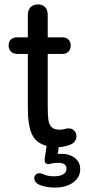

<svg xmlns="http://www.w3.org/2000/svg" viewBox="-20 -656 383 869"><path d="M157 180Q146 175 140.5 167Q135 159 135 151Q135 141 141.5 134.5Q148 128 158 128Q166 128 173 131Q194 142 224 142Q251 142 266 133Q281 124 281 107Q281 81 243 81Q223 81 211 85L199 87Q192 87 187 83Q180 76 183 58L191 4Q143 -8 124.5 -48.5Q106 -89 106 -167V-412H58Q40 -412 29.5 -422.5Q19 -433 19 -450Q19 -467 29 -477Q39 -487 58 -487H106V-588Q106 -611 118.5 -623.5Q131 -636 152 -636Q173 -636 184.5 -623.5Q196 -611 196 -588V-487H261Q280 -487 290 -477Q300 -467 300 -450Q300 -433 290 -422.5Q280 -412 261 -412H196V-175Q196 -135 199 -113.5Q202 -92 213.5 -80.5Q225 -69 250 -69Q261 -69 272 -72Q283 -75 291 -75Q305 -75 315.5 -65Q326 -55 326 -39Q326 -27 319 -17Q312 -7 300 -2Q288 3 272.5 6.5Q257 10 246 10L241 41L256 40Q295 40 319 59Q343 78 343 110Q343 147 311 170Q279 193 228 193Q189 193 157 180Z"/></svg>

Font: SN Pro
Style: Regular
Weight: 400
Designer: Tobias Whetton
Foundry: Supernotes
Version: Version 1.003